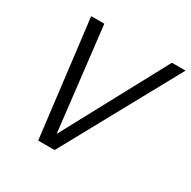

<svg xmlns="http://www.w3.org/2000/svg" viewBox="-157 -851 994 1001"><g transform="rotate(30 340.5 -350.0)"><path d="M198 0 113 -700H192L264 -78L599 -700H681L297 0Z"/></g></svg>

Font: Red Hat Mono
Style: Italic
Weight: 300
Italic angle: -12°
Monospace: yes
Designer: Pentagram, MCKL
Foundry: Pentagram, MCKL
Version: Version 1.023